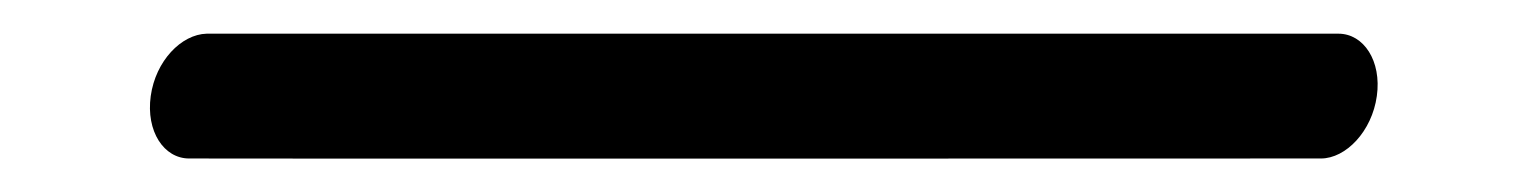

<svg xmlns="http://www.w3.org/2000/svg" viewBox="-20 -720 907 114"><path d="M102.7 -700C87.6 -699.6 72.4 -683.8 69.5 -663C66.6 -642 77.3 -625.9 92.3 -625.9C92.4 -625.7 764.3 -625.9 764.3 -625.9C779.1 -625.9 794.6 -642 797.5 -663C800.4 -683.8 789.7 -700 774.7 -700Z"/></svg>

Font: Hi.
Style: Regular
Weight: 400
Designer: Mew Too, Robert Jablonski
Foundry: Cannot Into Space Fonts
Version: Version 1.996